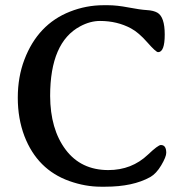

<svg xmlns="http://www.w3.org/2000/svg" viewBox="-20 -705 705 733"><path d="M375.5 -685.1H392.1Q426.3 -685.1 470.7 -676.5Q515.1 -668 540.5 -666.5Q565.9 -665 580.6 -656.7Q608.9 -640.6 608.9 -573.2Q608.9 -505.9 583.5 -505.9Q575.2 -505.9 542.5 -543.2Q509.8 -580.6 480 -596.7Q427.2 -625 361.8 -625Q324.2 -625 286.1 -604.5Q171.4 -543.5 171.4 -338.9Q171.9 -211.9 230.5 -133.8Q289.1 -55.7 393.6 -55.7Q482.9 -55.7 544.9 -114.7Q583.5 -151.4 594.2 -151.4Q614.7 -151.4 614.7 -121.6Q614.7 -106.4 595.7 -74.2Q576.7 -42 553.2 -28.8Q487.3 7.8 381.8 7.8H364.7Q305.7 7.8 245.1 -13.7Q122.6 -57.1 73.2 -185.5Q47.9 -252.4 47.9 -331.8Q47.9 -411.1 73.2 -477.5Q124.5 -612.3 247.1 -660.6Q309.1 -685.1 375.5 -685.1Z"/></svg>

Font: Averia Serif Libre
Style: Regular
Weight: 400
Version: Version 1.002